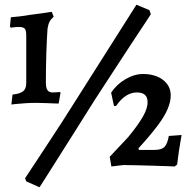

<svg xmlns="http://www.w3.org/2000/svg" viewBox="-20 -698 807 812"><path d="M28 -256 33 -298Q63 -301 77 -311.5Q91 -322 91 -347V-548Q91 -571 84 -577.5Q77 -584 59 -584Q49 -584 37.5 -582.5Q26 -581 26 -581L22 -586L26 -625Q38 -626 61 -628.5Q84 -631 106 -635Q138 -639 158.5 -642Q179 -645 189 -646.5Q199 -648 199 -648L207 -627Q196 -618 190 -607Q184 -596 181 -577Q180 -561 178.5 -534Q177 -507 176 -475.5Q175 -444 174.5 -411.5Q174 -379 174 -350Q174 -327 180.5 -317Q187 -307 203 -307Q214 -307 224 -308Q234 -309 234 -309L236 -305L228 -260Q228 -260 211.5 -260.5Q195 -261 173 -262Q151 -263 134 -263Q113 -263 88 -261.5Q63 -260 45.5 -258Q28 -256 28 -256ZM147 94 91 69 86 56Q86 56 99.5 35.5Q113 15 135.5 -19Q158 -53 185.5 -95Q213 -137 242 -181.5Q271 -226 297 -268L557 -678L612 -655L618 -638Q618 -638 599.5 -609.5Q581 -581 550.5 -535.5Q520 -490 485 -435.5Q450 -381 415 -328Q380 -275 354 -233Q327 -190 298 -144Q269 -98 242 -55.5Q215 -13 194 20.5Q173 54 160 74Q147 94 147 94ZM444 -35 522 -118Q564 -169 584.5 -205Q605 -241 604 -267Q604 -307 559 -307Q510 -307 471 -250H462L450 -306Q473 -341 510.5 -363Q548 -385 585 -385Q637 -385 669.5 -360Q702 -335 702 -294Q702 -268 689 -237Q676 -206 646 -166Q616 -126 565 -70L568 -64H633Q663 -64 675.5 -76.5Q688 -89 694 -123L748 -127Q748 -127 744.5 -107Q741 -87 736.5 -58Q732 -29 729 -2L719 6Q719 6 694.5 5Q670 4 634 3Q598 2 561.5 1Q525 0 502 0L451 6Z"/></svg>

Font: Alegreya SemiBold
Style: Regular
Weight: 600
Designer: Juan Pablo del Peral
Foundry: Huerta Tipografica
Version: Version 2.009